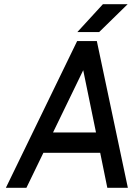

<svg xmlns="http://www.w3.org/2000/svg" viewBox="-20 -897 639 916"><path d="M233 -265 377 -562 438 -265ZM187 -168H458L492 -1H590L442 -701H348L8 -1H106ZM349 -744H453L589 -877H471Z"/></svg>

Font: Unageo
Style: Medium-Italic
Weight: 500
Designer: Richard Sepsi
Foundry: Richard Sepsi
Version: Version 2.000